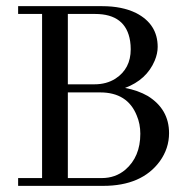

<svg xmlns="http://www.w3.org/2000/svg" viewBox="-20 -606 615 626"><path d="M494.1 -453.1C494.1 -438.8 490.9 -423.8 484.4 -408.2C466.8 -366.5 434.6 -336.9 387.7 -319.3C415.7 -314.1 440.4 -305.3 461.9 -293C508.1 -264.3 531.2 -224 531.2 -171.9C531.2 -138.7 521.2 -108.1 501 -80.1C461.9 -26.7 400.4 0 316.4 0H39.1V-25.4H117.2V-560.5H39.1V-585.9H313.5C356.4 -585.9 393.2 -578.5 423.8 -563.5C470.7 -539.4 494.1 -502.6 494.1 -453.1ZM290 -560.5H201.2V-331.1H288.1C314.1 -331.1 336.9 -337.2 356.4 -349.6C389.6 -371.1 406.2 -403 406.2 -445.3C406.2 -454.4 405.6 -463.2 404.3 -471.7C395.2 -530.9 357.1 -560.5 290 -560.5ZM306.6 -304.7H201.2V-25.4H311.5C341.5 -25.4 367.2 -34.5 388.7 -52.7C421.2 -80.7 437.5 -119.8 437.5 -169.9C437.5 -191.4 433.6 -211.3 425.8 -229.5C405.6 -279.6 365.9 -304.7 306.6 -304.7Z"/></svg>

Font: Abhaya Libre
Style: Regular
Weight: 400
Designer: Pushpananda Ekanayake, Sol Matas, Pathum Egodawatta
Foundry: Mooniak
Version: Version 1.041; ; ttfautohint (v1.5)